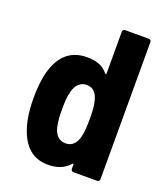

<svg xmlns="http://www.w3.org/2000/svg" viewBox="-131 -791 768 889"><g transform="rotate(20 252.5 -346.0)"><path d="M320 -688V-482C320 -478 317 -476 314 -480C288 -512 254 -522 210 -522C121 -522 70 -466 50 -367C44 -333 41 -302 41 -262C41 -221 44 -186 51 -151C73 -51 122 8 208 8C252 8 287 -4 314 -35C317 -39 320 -37 320 -33V-12C320 -5 325 0 332 0H449C456 0 461 -5 461 -12V-688C461 -695 456 -700 449 -700H332C325 -700 320 -695 320 -688ZM312 -171C304 -136 285 -113 252 -113C218 -113 198 -136 190 -172C184 -197 183 -227 183 -258C183 -291 184 -321 192 -347C201 -380 221 -401 253 -401C285 -401 303 -379 311 -346C318 -320 319 -290 319 -258C319 -226 318 -196 312 -171Z"/></g></svg>

Font: Barlow Semi Condensed
Style: Bold
Weight: 700
Width: 4
Designer: Jeremy Tribby
Foundry: Tribby Type
Version: Version 1.422;hotconv 1.0.109;makeotfexe 2.5.65596